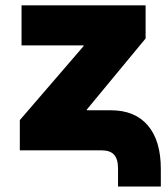

<svg xmlns="http://www.w3.org/2000/svg" viewBox="-20 -559 623 714"><path d="M418.9 134.8V67.4Q418.9 32.2 404.1 16.1Q389.2 0 356.9 0H53.7V-112.3L291 -387.7V-390.1H60.1V-539.1H521.5V-416L302.7 -151.4V-148.9H392.6Q481.9 -148.9 530 -92.3Q578.1 -35.6 578.1 69.3V134.8Z"/></svg>

Font: Inter 18pt Black
Style: Regular
Weight: 900
Designer: Rasmus Andersson
Foundry: rsms
Version: Version 4.001;git-66647c0bb